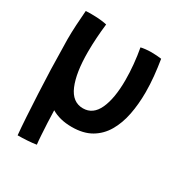

<svg xmlns="http://www.w3.org/2000/svg" viewBox="-168 -645 924 972"><g transform="rotate(30 294.5 -159.5)"><path d="M71 200Q67 158 63.2 97.2Q59.5 36.5 56 -33Q52.5 -102.5 50.2 -171.8Q48 -241 47.5 -300Q46.5 -322 46.5 -346Q46.5 -388 49 -431.5Q51.5 -475 55 -517.5Q79.5 -519.5 111 -518Q129.5 -517.5 148 -515.2Q166.5 -513 178.5 -510Q173.5 -468.5 170.8 -426.2Q168 -384 168 -343.5Q168 -222 197.2 -152.8Q226.5 -83.5 288.5 -83.5Q347 -83.5 375.5 -145.8Q404 -208 404 -315Q404 -359.5 399.5 -406.2Q395 -453 387 -496.5Q396 -499 413.2 -501Q430.5 -503 447.5 -503Q462 -503 479 -501.8Q496 -500.5 506.5 -499Q514 -453 518.8 -405.5Q523.5 -358 523.5 -312.5Q523.5 -243 511.5 -181.8Q499.5 -120.5 472.2 -73.8Q445 -27 399.5 -0.2Q354 26.5 286.5 26.5Q250.5 26.5 221 19Q191.5 11.5 168 -2.5Q168.5 32.5 170.5 69.8Q172.5 107 174.5 139.8Q176.5 172.5 179 192.5Q158 196 127.8 198Q97.5 200 71 200Z"/></g></svg>

Font: Grandstander Medium
Style: Regular
Weight: 500
Designer: Tyler Finck
Foundry: Etcetera Type Co
Version: Version 1.200; ttfautohint (v1.8.3)